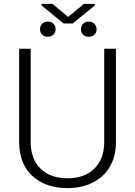

<svg xmlns="http://www.w3.org/2000/svg" viewBox="-20 -963 697 993"><path d="M79.1 0ZM579.6 -710.9V-225.6Q579.1 -153.8 547.9 -100.6Q516.6 -47.4 459.7 -18.8Q402.8 9.8 329.1 9.8Q216.8 9.8 149.2 -51.5Q81.5 -112.8 79.1 -221.2V-710.9H138.7V-230Q138.7 -140.1 189.9 -90.6Q241.2 -41 329.1 -41Q417 -41 468 -90.8Q519 -140.6 519 -229.5V-710.9ZM187 -812Q187 -828.6 197.8 -839.8Q208.5 -851.1 227.1 -851.1Q245.6 -851.1 256.6 -839.8Q267.6 -828.6 267.6 -812Q267.6 -795.4 256.6 -784.2Q245.6 -772.9 227.1 -772.9Q208.5 -772.9 197.8 -784.2Q187 -795.4 187 -812ZM439 -851.1Q457.5 -851.1 468.5 -839.6Q479.5 -828.1 479.5 -811.5Q479.5 -794.9 468.5 -783.9Q457.5 -772.9 439 -772.9Q419.9 -772.9 409.4 -783.9Q398.9 -794.9 398.9 -811.5Q398.9 -828.1 409.4 -839.6Q419.9 -851.1 439 -851.1ZM332.5 -875.5 414.1 -942.9H470.2V-934.6L356.4 -841.8H308.6L195.3 -934.6V-942.9H251.5Z"/></svg>

Font: Roboto Light
Style: Regular
Weight: 300
Designer: Google
Version: Version 2.134; 2016; ttfautohint (v1.6)